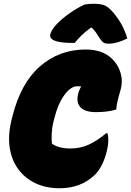

<svg xmlns="http://www.w3.org/2000/svg" viewBox="-20 -984 699 1024"><path d="M298 20Q225 20 168.5 -7Q112 -34 76.5 -83Q41 -132 31.5 -198Q22 -264 41 -342L46 -362Q90 -540 193 -630Q296 -720 437 -720Q529 -720 580 -668Q611 -637 623.5 -593.5Q636 -550 623 -504Q613 -471 607 -445Q601 -419 600 -400Q556 -386 491 -386Q435 -386 410.5 -410.5Q386 -435 396 -480Q400 -500 413 -523Q404 -524 392 -524Q358 -524 323.5 -477.5Q289 -431 269 -350L265 -334Q258 -308 256 -275Q254 -242 257 -218Q274 -205 300 -198.5Q326 -192 355 -192Q408 -192 453 -212.5Q498 -233 547 -274H553Q557 -264 557.5 -243Q558 -222 555 -204Q546 -152 526.5 -111Q507 -70 481 -47Q408 20 298 20ZM431 -960Q442 -962 456.5 -963Q471 -964 478 -964Q509 -964 530.5 -958Q552 -952 576 -926Q602 -898 623.5 -862Q645 -826 659 -779Q604 -751 558 -751Q538 -751 528 -760Q518 -769 507 -787Q500 -799 491.5 -811Q483 -823 470 -836H464Q432 -813 411.5 -792Q391 -771 378 -755H372Q318 -755 290.5 -761.5Q263 -768 254 -778Q245 -788 248 -800Q250 -810 258.5 -824.5Q267 -839 283 -856Q312 -886 353 -914.5Q394 -943 431 -960Z"/></svg>

Font: Recursive Mn Csl St XBk
Style: Italic
Weight: 1000
Italic angle: -15°
Monospace: yes
Version: Version 1.079;hotconv 1.0.112;makeotfexe 2.5.65598; ttfautoh